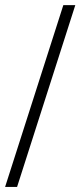

<svg xmlns="http://www.w3.org/2000/svg" viewBox="-20 -716 315 752"><path d="M228 -695.8H274.9L46.9 16.1H0Z"/></svg>

Font: Warasṭra
Style: Regular
Weight: 400
Designer: R.S. Wihananto
Foundry: R.S. Wihananto
Version: Version 2.0.1